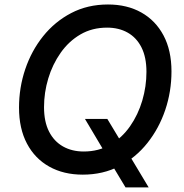

<svg xmlns="http://www.w3.org/2000/svg" viewBox="-20 -757 807 843"><path d="M353 -234.9H451.2L511.2 -135.3L537.6 -92.8L632.8 65.9H531.2L467.8 -39.6L446.8 -77.1ZM343.3 9.8Q259.3 9.8 196.3 -25.4Q133.3 -60.5 98.4 -126.5Q63.5 -192.4 63.5 -284.7Q63.5 -372.1 90.8 -453.1Q118.2 -534.2 169.4 -598.1Q220.7 -662.1 292.7 -699.7Q364.7 -737.3 454.1 -737.3Q538.1 -737.3 600.6 -702.1Q663.1 -667 698 -601.3Q732.9 -535.6 732.9 -443.4Q732.9 -355.5 705.6 -274.4Q678.2 -193.4 627.2 -129.2Q576.2 -64.9 504.4 -27.6Q432.6 9.8 343.3 9.8ZM347.7 -91.8Q413.1 -91.8 464.4 -121.8Q515.6 -151.9 551 -202.6Q586.4 -253.4 604.7 -315.4Q623 -377.4 623 -441.4Q623 -505.4 601.3 -548.6Q579.6 -591.8 540.5 -613.8Q501.5 -635.7 450.2 -635.7Q384.3 -635.7 333 -605.7Q281.7 -575.7 246.1 -524.9Q210.4 -474.1 191.9 -412.4Q173.3 -350.6 173.3 -286.6Q173.3 -222.7 195.3 -179.4Q217.3 -136.2 256.6 -114Q295.9 -91.8 347.7 -91.8Z"/></svg>

Font: Inter Medium
Style: Italic
Weight: 500
Italic angle: -9.3988°
Designer: Rasmus Andersson
Foundry: rsms
Version: Version 4.001;git-66647c0bb